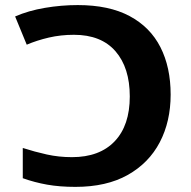

<svg xmlns="http://www.w3.org/2000/svg" viewBox="-20 -727 752 757"><path d="M277.3 9.8Q215.3 9.8 165.8 1Q116.2 -7.8 69.8 -24.4V-143.6Q117.2 -128.4 164.6 -117.9Q211.9 -107.4 263.7 -107.4Q372.6 -107.4 432.1 -169.9Q491.7 -232.4 491.7 -346.7Q491.7 -460 435.3 -524.9Q378.9 -589.8 271.5 -589.8Q219.7 -589.8 172.6 -578.9Q125.5 -567.9 85.4 -550.8L39.6 -662.1Q92.3 -685.1 157 -696Q221.7 -707 286.6 -707Q409.7 -707 491 -663.6Q572.3 -620.1 612.5 -541Q652.8 -461.9 652.8 -354Q652.8 -248 609.9 -166Q566.9 -84 483.4 -37.1Q399.9 9.8 277.3 9.8Z"/></svg>

Font: Lunasima
Style: Bold
Weight: 700
Designer: The DocRepair Project, Monotype Design Team
Foundry: Google
Version: Version 2.009